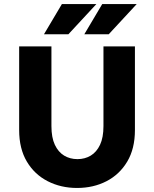

<svg xmlns="http://www.w3.org/2000/svg" viewBox="-20 -920 764 952"><path d="M75 -275V-690H235V-295Q235 -238 252 -202Q269 -166 298 -148.5Q327 -131 364 -131Q401 -131 430 -148.5Q459 -166 476 -202Q493 -238 493 -295V-690H649V-275Q649 -183 611 -119Q573 -55 508 -21.5Q443 12 362 12Q282 12 216.5 -21.5Q151 -55 113 -119Q75 -183 75 -275ZM198 -750 287 -900H458L319 -750ZM398 -750 487 -900H658L519 -750Z"/></svg>

Font: Radio Canada
Style: Regular
Weight: 400
Designer: Charles Daoud, Etienne Aubert Bonn, Alexandre Saumier Demers, Jacques Le Bailly
Foundry: Radio-Canada
Version: Version 2.104;gftools[0.9.28.dev5+ged2979d]